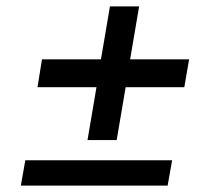

<svg xmlns="http://www.w3.org/2000/svg" viewBox="-20 -592 668 599"><path d="M281 -320H97L111 -407H295L323 -572H414L386 -407H570L555 -320H372L344 -155H253ZM59 -92H517L503 -13H45Z"/></svg>

Font: Oak Sans Semibold
Style: Italic
Weight: 600
Italic angle: -9.49998°
Foundry: Erik Kennedy, Walven
Version: Version 1.000